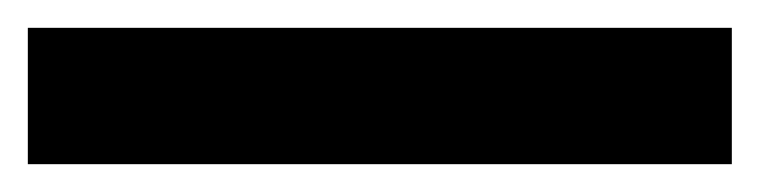

<svg xmlns="http://www.w3.org/2000/svg" viewBox="-23 -878 546 138"><path d="M503 -760H-3V-858H503Z"/></svg>

Font: Noto Sans Cham
Style: Regular
Weight: 400
Designer: Monotype Design Team
Foundry: Monotype Imaging Inc.
Version: Version 2.002